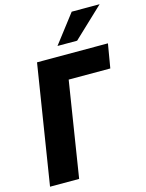

<svg xmlns="http://www.w3.org/2000/svg" viewBox="-136 -1014 834 1096"><g transform="rotate(-15 281.5 -466.5)"><path d="M20 0 132 -705H551L527 -563H281L192 0ZM269 -765 398 -933H563L385 -765Z"/></g></svg>

Font: Nunito Sans 10pt Condensed Black
Style: Italic
Weight: 900
Width: 3
Italic angle: -9°
Designer: Vernon Adams
Foundry: Vernon Adams
Version: Version 3.101;gftools[0.9.27]